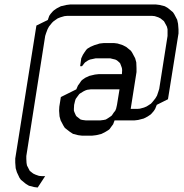

<svg xmlns="http://www.w3.org/2000/svg" viewBox="-20 -604 818 855"><path d="M47.9 102.1 142.1 -490.2 192.9 -515.1 199.2 -533.2 205.1 -542 215.8 -554.2 220.2 -558.1 232.9 -566.9 251 -576.2 275.9 -582 292 -584H674.8L690.9 -582L713.9 -576.2L728 -567.9L750 -549.8L755.9 -541L769 -516.1L772.9 -498L774.9 -473.1V-455.1L728 -162.1L678.2 -137.2L670.9 -119.1L665 -109.9L654.8 -98.1L650.9 -94.2L637.2 -85L620.1 -76.2L595.2 -69.8L579.1 -67.9H490.2L483.9 -50.8L478 -43L467.8 -28.8L462.9 -24.9L450.2 -17.1L432.1 -7.8L408.2 -2L391.1 0H344.2L328.1 -2L305.2 -7.8L291 -17.1L269 -34.2L263.2 -43L250 -67.9L245.1 -85.9L243.2 -110.8L244.1 -128.9L251 -171.9L319.8 -206.1L327.1 -223.1L333 -231L341.8 -244.1L347.2 -249L359.9 -257.8L377.9 -266.1L402.8 -272L419.9 -273.9H522.9L523.9 -292L522.9 -300.8L520 -309.1L515.1 -321.8L511.2 -326.2L501 -335L493.2 -338.9L484.9 -340.8L471.2 -344.2H405.8L390.1 -340.8L380.9 -338.9L372.1 -335L358.9 -326.2L355 -321.8L345.2 -309.1H336.9L341.8 -344.2L349.1 -359.9L355 -369.1L363.8 -381.8L369.1 -387.2L381.8 -395L399.9 -402.8L423.8 -410.2L440.9 -412.1H488.8L503.9 -410.2L526.9 -402.8L542 -395L563 -377.9L568.8 -369.1L582 -344.2L586.9 -326.2L587.9 -300.8V-283.2L562 -119.1H591.8L603 -120.1L621.1 -125L632.8 -129.9L651.9 -142.1L658.2 -148.9L671.9 -166L679.2 -178.2L685.1 -195.8L689 -208L726.1 -443.8V-456.1V-474.1L723.1 -485.8L713.9 -502.9L710 -509.8L694.8 -522L685.1 -526.9L668.9 -532.2L658.2 -533.2H277.8L267.1 -532.2L249 -526.9L236.8 -522L219.2 -509.8L211.9 -502.9L198.2 -485.8L191.9 -474.1L185.1 -456.1L181.2 -443.8L97.2 90.8V103L98.1 121.1L100.1 132.8L108.9 149.9L112.8 157.2L127.9 168.9L138.2 173.8L153.8 179.2L165 180.2H181.2L147.9 231L131.8 229L108.9 223.1L95.2 214.8L73.2 196.8L66.9 188L55.2 163.1L49.8 145L47.9 120.1ZM309.1 -110.8 312 -103 317.9 -89.8 320.8 -85.9 332 -77.1 338.9 -71.8 347.2 -69.8 361.8 -67.9H426.8L441.9 -69.8L451.2 -71.8L460 -77.1L473.1 -85.9L478 -89.8L486.8 -103L493.2 -110.8L497.1 -120.1L501 -137.2L512.2 -206.1H383.8L368.2 -204.1L359.9 -201.2L351.1 -196.8L336.9 -188L333 -185.1L323.2 -171.9L316.9 -163.1L314 -153.8L310.1 -137.2L309.1 -120.1Z"/></svg>

Font: Petahja
Style: Italic
Weight: 400
Designer: T. Christopher White
Version: Version 1.1